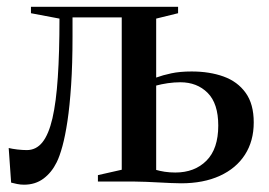

<svg xmlns="http://www.w3.org/2000/svg" viewBox="-20 -522 772 552"><path d="M49 9Q39 9 29.2 7Q19.5 5 12 3L5 -96.5Q15 -94 30 -92.2Q45 -90.5 57 -90.5Q84 -90.5 102 -113Q120 -135.5 130.8 -182Q141.5 -228.5 146.2 -299.8Q151 -371 151 -468.5L69 -484V-502.5H492V-484L429 -468.5V-299Q448 -306 472.5 -311.2Q497 -316.5 531 -316.5Q582.5 -316.5 622.8 -302Q663 -287.5 686.2 -255.2Q709.5 -223 709.5 -170Q709.5 -116.5 684.2 -77.2Q659 -38 612 -16.5Q565 5 500.5 5Q487.5 5 470.8 4.2Q454 3.5 435.8 2.5Q417.5 1.5 400.2 0.8Q383 0 368.5 0H261.5V-18.5L330 -34V-472H188.5V-416.5Q188.5 -338 184.5 -277.8Q180.5 -217.5 174 -174.2Q167.5 -131 159.5 -101.8Q151.5 -72.5 143 -55.5Q128.5 -26 105 -8.5Q81.5 9 49 9ZM484 -26Q539.5 -26 573.5 -60Q607.5 -94 607.5 -161Q607.5 -224.5 577 -255Q546.5 -285.5 498.5 -285.5Q481 -285.5 462.2 -282.8Q443.5 -280 429 -276V-33.5Q439 -30.5 453.5 -28.2Q468 -26 484 -26Z"/></svg>

Font: Merriweather 144pt
Style: Regular
Weight: 400
Version: Version 2.100